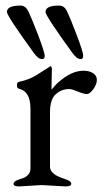

<svg xmlns="http://www.w3.org/2000/svg" viewBox="-20 -669 374 692"><path d="M144 -626Q144 -648.9 192.9 -648.9Q210.9 -648.9 220.2 -630.9Q233.4 -604 256.8 -542Q280.3 -480 279.8 -467.8Q279.8 -455.6 271 -456.1Q256.3 -456.1 241.2 -478Q144 -611.8 144 -626ZM4.9 -626Q4.9 -648.9 54.2 -648.9Q72.3 -648.9 83 -626.5Q93.8 -604 117.7 -542Q141.1 -480 141.1 -467.8Q141.1 -455.6 131.8 -456.1Q117.2 -456.1 102.1 -478Q4.9 -611.8 4.9 -626ZM280.8 -414.1Q301.8 -414.1 315.4 -405.3Q329.1 -396.5 329.1 -380.9Q329.1 -365.2 316.4 -347.7Q303.7 -330.1 293 -330.1Q282.2 -330.1 260.7 -338.9Q240.2 -347.7 230 -348.1Q201.2 -348.1 180.7 -329.1Q160.2 -310.1 160.2 -264.2V-66.9Q161.1 -40 213.9 -23.9Q236.8 -16.6 236.8 -6.8Q236.8 2.9 216.8 2.9L129.9 -2L48.8 2.9Q28.8 2.9 28.8 -6.3Q28.8 -15.6 46.9 -21.5Q64.9 -27.3 70.8 -30.3Q76.2 -33.2 83 -41Q89.8 -48.8 89.8 -62V-276.9Q89.8 -339.8 48.8 -349.1Q41 -350.6 41 -361.3Q41 -372.1 47.9 -374Q85.9 -381.8 112.3 -398.9Q138.7 -416 149.4 -422.4Q160.2 -428.7 160.2 -429.7Q160.2 -430.7 162.6 -430.2Q165 -430.2 167 -422.9L165.5 -346.2Q167 -346.7 175.8 -357.4Q184.6 -368.2 189 -371.1Q236.8 -414.1 280.8 -414.1Z"/></svg>

Font: EBGaramond
Style: Regular
Weight: 400
Version: Version 000.012g